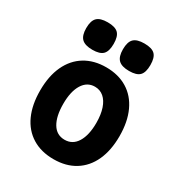

<svg xmlns="http://www.w3.org/2000/svg" viewBox="-184 -899 967 1035"><g transform="rotate(30 300.0 -381.0)"><path d="M53 -273.5Q53 -363.5 83 -427.8Q113 -492 168.5 -526Q224 -560 300 -560Q376 -560 431.5 -526.2Q487 -492.5 517 -428Q547 -363.5 547 -273.5Q547 -185.5 517.8 -121.5Q488.5 -57.5 433 -23Q377.5 11.5 300 11.5Q222.5 11.5 166.8 -23Q111 -57.5 82 -121.5Q53 -185.5 53 -273.5ZM403 -273.5Q403 -324.5 390.5 -361.8Q378 -399 354.8 -419Q331.5 -439 299.5 -439Q251.5 -439 224.2 -395Q197 -351 197 -273.5Q197 -196.5 223.2 -152.8Q249.5 -109 299.5 -109Q349 -109 376 -153Q403 -197 403 -273.5ZM100 -689Q100 -735 119.8 -754.5Q139.5 -774 185.5 -774Q232 -774 251.5 -754.8Q271 -735.5 271 -689Q271 -643 252 -623.5Q233 -604 187 -604Q140.5 -604 120.2 -623.8Q100 -643.5 100 -689ZM328.5 -689Q328.5 -735 348.2 -754.5Q368 -774 414 -774Q460.5 -774 480 -754.8Q499.5 -735.5 499.5 -689Q499.5 -643 480.5 -623.5Q461.5 -604 415.5 -604Q369 -604 348.8 -623.8Q328.5 -643.5 328.5 -689Z"/></g></svg>

Font: JuliaMono ExtraBold
Style: Regular
Weight: 800
Monospace: yes
Designer: cormullion
Foundry: corm
Version: Version 0.055; ttfautohint (v1.8.4)